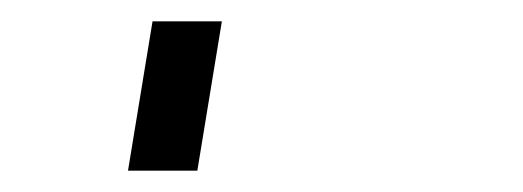

<svg xmlns="http://www.w3.org/2000/svg" viewBox="-20 60 490 180"><path d="M100 220 123 80H188L165 220Z"/></svg>

Font: Iosevka Etoile Light Oblique
Style: Regular
Weight: 300
Italic angle: -9°
Designer: Belleve Invis
Foundry: Belleve Invis
Version: Version 15.5.2; ttfautohint (v1.8.4)